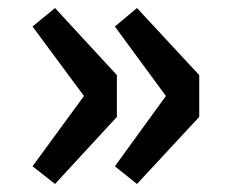

<svg xmlns="http://www.w3.org/2000/svg" viewBox="-20 -525 569 478"><path d="M117 -67 61 -111 189 -286 61 -459 117 -505 271 -338V-234ZM321 -67 266 -111 393 -286 266 -459 321 -505 476 -338V-234Z"/></svg>

Font: Source Han Sans TC
Style: Bold
Weight: 700
Designer: Ryoko NISHIZUKA Ë•øÂ°öÊ∂ºÂ≠ê (kana, bopomofo & ideographs); Paul D. Hunt (Latin, Greek & Cyrillic); Sandoll Communicatio
Foundry: Adobe
Version: Version 2.004;hotconv 1.0.118;makeotfexe 2.5.65603